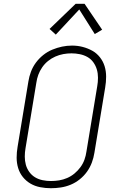

<svg xmlns="http://www.w3.org/2000/svg" viewBox="-20 -987 640 1015"><path d="M249 8Q220 8 192 2.5Q164 -3 141 -16.5Q118 -30 101 -51Q84 -72 76 -98.5Q68 -125 68 -153.5Q68 -182 73 -211L130 -556Q134 -582 143.5 -607.5Q153 -633 169.5 -655.5Q186 -678 208.5 -696Q231 -714 256.5 -724.5Q282 -735 308 -740.5Q334 -746 361 -746Q390 -746 417 -739Q444 -732 467.5 -719Q491 -706 508 -684.5Q525 -663 533 -637Q541 -611 541 -582Q541 -553 536 -524L479 -179Q475 -153 465.5 -127.5Q456 -102 440 -79.5Q424 -57 401.5 -39Q379 -21 353.5 -10.5Q328 0 301.5 4Q275 8 249 8ZM249 -30Q271 -30 292.5 -33.5Q314 -37 335 -46Q356 -55 374 -70Q392 -85 405.5 -103.5Q419 -122 426.5 -143Q434 -164 437 -186L494 -531Q498 -553 498 -576Q498 -599 492 -619.5Q486 -640 473.5 -657.5Q461 -675 442.5 -685.5Q424 -696 402 -700.5Q380 -705 358 -705Q336 -705 314.5 -701Q293 -697 272.5 -688Q252 -679 234 -664.5Q216 -650 203 -631Q190 -612 182.5 -591.5Q175 -571 172 -549L115 -204Q111 -182 111 -159.5Q111 -137 116.5 -116.5Q122 -96 134.5 -78.5Q147 -61 165 -50Q183 -39 205 -34.5Q227 -30 249 -30ZM275 -804 242 -834 380 -967H427L520 -830L481 -807L399 -937Z"/></svg>

Font: Iosevka Curly Slab XLtEx
Style: Italic
Weight: 200
Width: 7
Italic angle: -9°
Monospace: yes
Designer: Belleve Invis
Foundry: Belleve Invis
Version: Version 11.1.0; ttfautohint (v1.8.3)